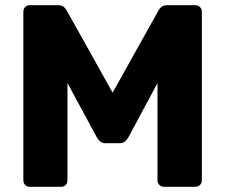

<svg xmlns="http://www.w3.org/2000/svg" viewBox="-20 -720 868 740"><path d="M95 0Q84 0 77 -7Q70 -14 70 -25V-675Q70 -686 77 -693Q84 -700 95 -700H203Q220 -700 228 -691.5Q236 -683 238 -678L414 -363L590 -678Q592 -683 600 -691.5Q608 -700 625 -700H732Q743 -700 750.5 -693Q758 -686 758 -675V-25Q758 -14 750.5 -7Q743 0 732 0H613Q602 0 594.5 -7Q587 -14 587 -25V-400L475 -191Q470 -182 462 -175Q454 -168 440 -168H388Q374 -168 366 -175Q358 -182 353 -191L240 -400V-25Q240 -14 233 -7Q226 0 215 0Z"/></svg>

Font: Fz Rubik
Style: Bold
Weight: 700
Designer: Hubert and Fischer
Foundry: Hubert and Fischer
Version: Vit hóa bi FontZin.com